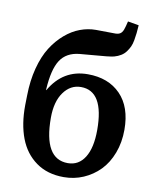

<svg xmlns="http://www.w3.org/2000/svg" viewBox="-88 -852 750 932"><g transform="rotate(10 287.0 -386.0)"><path d="M290 13.2Q209.5 13.2 153.6 -26.9Q97.7 -66.9 71.3 -136.2Q44.9 -205.6 45.9 -298.8L46.9 -346.2Q47.9 -419.4 64.2 -481.7Q80.6 -543.9 107.7 -586.7Q134.8 -629.4 169.9 -659.4Q205.1 -689.5 243.4 -703.6Q281.7 -717.8 320.8 -717.8Q367.2 -717.8 409.2 -716.8Q428.2 -715.8 438.7 -721.7Q449.2 -727.5 455.1 -743.2Q460.9 -759.3 466.8 -785.2L521 -775.9Q519.5 -752 517.8 -736.8Q516.1 -721.7 512.7 -701.9Q509.3 -682.1 503.2 -668.9Q497.1 -655.8 487.5 -642.6Q478 -629.4 463.6 -620.4Q449.2 -611.3 430.2 -606Q418 -603 393.1 -600.3Q368.2 -597.7 326.9 -594.5Q285.6 -591.3 262.2 -588.9Q198.2 -582.5 168.5 -536.6Q138.7 -490.7 132.8 -391.1L133.8 -387.2Q197.8 -499 319.8 -499Q421.4 -499 481.2 -437.7Q541 -376.5 541 -264.2Q541 -201.7 521 -148.9Q501 -96.2 466.6 -61Q432.1 -25.9 386.7 -6.3Q341.3 13.2 290 13.2ZM297.9 -57.1Q351.6 -57.1 381.3 -104.7Q411.1 -152.3 411.1 -240.2Q411.1 -432.1 297.9 -432.1Q246.1 -432.1 212.6 -385.7Q179.2 -339.4 179.2 -259.8Q179.2 -57.1 297.9 -57.1Z"/></g></svg>

Font: Literata Book SemiBold
Style: Regular
Weight: 600
Designer: Latin by Veronika Burian and Jose Scaglione. Greek by Irene Vlachou. Cyrillic by Vera Evstafieva
Foundry: TypeTogether
Version: Version 2.003;PS 002.003;hotconv 1.0.88;makeotf.lib2.5.64775